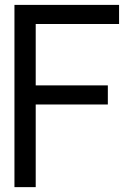

<svg xmlns="http://www.w3.org/2000/svg" viewBox="-20 -769 540 785"><path d="M39.1 -3.9V-749H466.8V-670.9H126V-419.9H420.9V-341.8H126V-3.9Z"/></svg>

Font: Kosugi
Style: Regular
Weight: 400
Version: Version 4.002